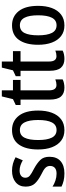

<svg xmlns="http://www.w3.org/2000/svg" viewBox="652 -1350 709 2052"><g transform="rotate(-90 1006.0 -324.5)"><path d="M356 -150Q356 -72 309 -31Q262 10 179 10Q135 10 100 1.5Q65 -7 37 -21V-117Q64 -99 101 -86.5Q138 -74 175 -74Q217 -74 237.5 -92.5Q258 -111 258 -144Q258 -172 238.5 -192.5Q219 -213 162 -240Q104 -270 70.5 -305.5Q37 -341 37 -405Q37 -472 83.5 -511Q130 -550 207 -550Q247 -550 282.5 -540Q318 -530 351 -512L318 -435Q293 -450 265 -459.5Q237 -469 208 -469Q172 -469 152 -452.5Q132 -436 132 -408Q132 -379 152.5 -361Q173 -343 230 -314Q287 -283 321.5 -248Q356 -213 356 -150Z M850 -271Q850 -187 826.5 -124Q803 -61 756.5 -25.5Q710 10 640 10Q574 10 528 -25Q482 -60 458 -123Q434 -186 434 -271Q434 -402 486 -476Q538 -550 642 -550Q737 -550 793.5 -478.5Q850 -407 850 -271ZM535 -270Q535 -175 560.5 -124.5Q586 -74 642 -74Q697 -74 723 -124Q749 -174 749 -271Q749 -367 723 -416.5Q697 -466 642 -466Q585 -466 560 -416.5Q535 -367 535 -270Z M1123 -75Q1152 -75 1183 -87V-9Q1166 0 1143 5Q1120 10 1094 10Q1033 10 1000 -27Q967 -64 967 -147V-459H909V-510L972 -540L1001 -659H1066V-540H1177V-459H1066V-154Q1066 -75 1123 -75Z M1431 -75Q1460 -75 1491 -87V-9Q1474 0 1451 5Q1428 10 1402 10Q1341 10 1308 -27Q1275 -64 1275 -147V-459H1217V-510L1280 -540L1309 -659H1374V-540H1485V-459H1374V-154Q1374 -75 1431 -75Z M1969 -271Q1969 -187 1945.5 -124Q1922 -61 1875.5 -25.5Q1829 10 1759 10Q1693 10 1647 -25Q1601 -60 1577 -123Q1553 -186 1553 -271Q1553 -402 1605 -476Q1657 -550 1761 -550Q1856 -550 1912.5 -478.5Q1969 -407 1969 -271ZM1654 -270Q1654 -175 1679.5 -124.5Q1705 -74 1761 -74Q1816 -74 1842 -124Q1868 -174 1868 -271Q1868 -367 1842 -416.5Q1816 -466 1761 -466Q1704 -466 1679 -416.5Q1654 -367 1654 -270Z"/></g></svg>

Font: Noto Sans Arabic UI Cn Md
Style: Regular
Weight: 500
Width: 3
Designer: Monotype Design Team, Nadine Chahine and Nizar Qandah
Foundry: Monotype Imaging Inc.
Version: Version 2.010; ttfautohint (v1.8.4.7-5d5b)